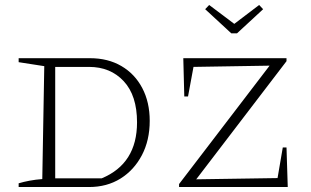

<svg xmlns="http://www.w3.org/2000/svg" viewBox="-20 -752 1252 772"><path d="M342 -518Q414 -518 468 -486.5Q522 -455 552 -398Q582 -341 582 -266Q582 -188 550.5 -128Q519 -68 464.5 -34Q410 0 338 0H55V-15Q75 -21 99 -25.5Q123 -30 150 -32L158 -486L55 -502V-518ZM389 -35Q531 -94 531 -260Q531 -368 477.5 -425.5Q424 -483 338 -483H202V-35ZM700 0V-12L1064 -488L758 -483L736 -364H721L717 -518H1132V-506L769 -31L1096 -36L1117 -159H1132L1137 0ZM910 -618 805 -715 821 -732 922 -656 1022 -732 1038 -715 933 -618Z"/></svg>

Font: Piazzolla SC ExtraLight
Style: Regular
Weight: 200
Designer: Juan Pablo del Peral
Foundry: Huerta Tipografica
Version: Version 1.330